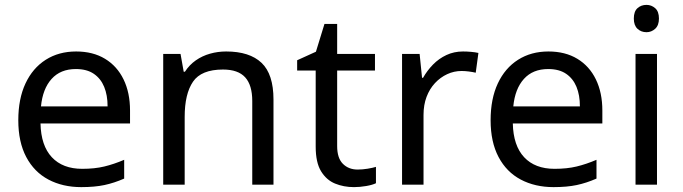

<svg xmlns="http://www.w3.org/2000/svg" viewBox="-20 -757 2798 787"><path d="M292 -546Q361 -546 410.5 -516Q460 -486 486.5 -431.5Q513 -377 513 -304V-251H146Q148 -160 192.5 -112.5Q237 -65 317 -65Q368 -65 407.5 -74.5Q447 -84 489 -102V-25Q448 -7 408 1.5Q368 10 313 10Q237 10 178.5 -21Q120 -52 87.5 -113.5Q55 -175 55 -264Q55 -352 84.5 -415Q114 -478 167.5 -512Q221 -546 292 -546ZM291 -474Q228 -474 191.5 -433.5Q155 -393 148 -321H421Q421 -367 407 -401Q393 -435 364.5 -454.5Q336 -474 291 -474Z M907 -546Q1003 -546 1052 -499.5Q1101 -453 1101 -349V0H1014V-343Q1014 -408 985 -440Q956 -472 894 -472Q805 -472 771 -422Q737 -372 737 -278V0H649V-536H720L733 -463H738Q756 -491 782.5 -509.5Q809 -528 841 -537Q873 -546 907 -546Z M1446 -62Q1466 -62 1487 -65.5Q1508 -69 1521 -73V-6Q1507 1 1481 5.5Q1455 10 1431 10Q1389 10 1353.5 -4.5Q1318 -19 1296 -55Q1274 -91 1274 -156V-468H1198V-510L1275 -545L1310 -659H1362V-536H1517V-468H1362V-158Q1362 -109 1385.5 -85.5Q1409 -62 1446 -62Z M1878 -546Q1893 -546 1910.5 -544.5Q1928 -543 1941 -540L1930 -459Q1917 -462 1901.5 -464Q1886 -466 1872 -466Q1841 -466 1813 -453Q1785 -440 1763 -416.5Q1741 -393 1728.5 -360Q1716 -327 1716 -286V0H1628V-536H1700L1710 -438H1714Q1731 -468 1755 -492.5Q1779 -517 1810 -531.5Q1841 -546 1878 -546Z M2228 -546Q2297 -546 2346.5 -516Q2396 -486 2422.5 -431.5Q2449 -377 2449 -304V-251H2082Q2084 -160 2128.5 -112.5Q2173 -65 2253 -65Q2304 -65 2343.5 -74.5Q2383 -84 2425 -102V-25Q2384 -7 2344 1.5Q2304 10 2249 10Q2173 10 2114.5 -21Q2056 -52 2023.5 -113.5Q1991 -175 1991 -264Q1991 -352 2020.5 -415Q2050 -478 2103.5 -512Q2157 -546 2228 -546ZM2227 -474Q2164 -474 2127.5 -433.5Q2091 -393 2084 -321H2357Q2357 -367 2343 -401Q2329 -435 2300.5 -454.5Q2272 -474 2227 -474Z M2673 -536V0H2585V-536ZM2630 -737Q2650 -737 2665.5 -723.5Q2681 -710 2681 -681Q2681 -653 2665.5 -639Q2650 -625 2630 -625Q2608 -625 2593 -639Q2578 -653 2578 -681Q2578 -710 2593 -723.5Q2608 -737 2630 -737Z"/></svg>

Font: ukannada25
Style: Book
Weight: 400
Designer: Jelle Bosma - Monotype Design Team
Foundry: Monotype Imaging Inc.
Version: Version 2.003